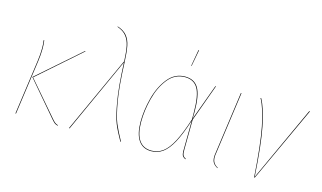

<svg xmlns="http://www.w3.org/2000/svg" viewBox="-87 -997 2133 1272"><g transform="rotate(15 979.5 -361.5)"><path d="M326 -25 124 -262 417 -519 420 -517 129 -261 329 -28Q342 -13 350 -7Q358 -1 371 3L369 6Q356 3 348 -3Q340 -9 326 -25ZM130 -372Q137 -421 137 -463Q137 -496 133 -517L137 -518Q141 -495 141 -462Q141 -421 134 -372L82 0H78Z M689 -515Q695 -350 712 -252Q729 -154 748 -108.5Q767 -63 802 0L798 1Q763 -60 744.5 -105.5Q726 -151 709 -249Q692 -347 685 -513L450 3L446 2L683 -517H685Q682 -584 674 -623Q666 -662 645 -688.5Q624 -715 583 -729L584 -732Q627 -718 648.5 -691.5Q670 -665 678 -624.5Q686 -584 689 -515Z M1222 -315Q1222 -286 1221 -271L1311 -517H1315L1223 -264L1221 -61Q1220 -31 1226 -19.5Q1232 -8 1246 -2L1245 2Q1229 -5 1222.5 -16Q1216 -27 1217 -60L1219 -256Q1187 -157 1156 -99.5Q1125 -42 1090 -16.5Q1055 9 1010 9Q953 9 923 -34.5Q893 -78 893 -162Q893 -240 915 -324.5Q937 -409 984 -468Q1031 -527 1102 -527Q1165 -527 1193.5 -479.5Q1222 -432 1222 -315ZM897 -162Q897 -79 926 -37Q955 5 1011 5Q1055 5 1089.5 -20.5Q1124 -46 1155 -105Q1186 -164 1218 -264V-310Q1218 -428 1190.5 -475.5Q1163 -523 1102 -523Q1032 -523 986 -465Q940 -407 918.5 -323Q897 -239 897 -162ZM1145 -719 1124 -606H1121L1141 -719Z M1431 -92Q1428 -76 1428 -62Q1428 -40 1437 -25Q1446 -10 1466 1L1465 4Q1443 -8 1433.5 -23Q1424 -38 1424 -62Q1424 -76 1427 -92L1486 -517H1490Z M1718 -4 1955 -519 1959 -517 1720 0H1715Q1701 -219 1677.5 -338.5Q1654 -458 1620 -519L1624 -520Q1658 -459 1681.5 -339.5Q1705 -220 1718 -4Z"/></g></svg>

Font: Fira Sans Condensed Four
Style: Italic
Weight: 100
Width: 3
Italic angle: -8°
Designer: bBox Type GmbH & Carrois Corporate GbR & Edenspiekermann AG
Foundry: bBox Type GmbH & Carrois Corporate GbR & Edenspiekermann AG
Version: Version 4.301